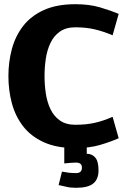

<svg xmlns="http://www.w3.org/2000/svg" viewBox="-20 -696 589 914"><path d="M339 -102Q389 -102 430 -111Q471 -120 516 -140L545 -38Q507 -21 456 -6Q405 9 339 9Q250 9 188.5 -19Q127 -47 90 -95Q53 -143 36.5 -204.5Q20 -266 20 -334Q20 -401 36.5 -462.5Q53 -524 90 -572Q127 -620 188.5 -648Q250 -676 339 -676Q405 -676 456 -661Q507 -646 545 -630L516 -528Q471 -547 430 -556.5Q389 -566 339 -566Q294 -566 265 -545.5Q236 -525 220 -491Q204 -457 198 -416Q192 -375 192 -334Q192 -293 198 -252Q204 -211 220 -177Q236 -143 265 -122.5Q294 -102 339 -102ZM342 78Q335 78 318.5 79Q302 80 286 82V0H393V36Q418 36 433.5 54Q449 72 449 115Q449 157 424 177.5Q399 198 342 198Q316 198 297.5 193.5Q279 189 259 185L275 121Q291 124 306.5 126Q322 128 342 128Q370 128 370 102Q370 78 342 78Z"/></svg>

Font: Epunda Sans ExtraBold
Style: Regular
Weight: 800
Designer: Simon Atzbach
Foundry: typofactur
Version: Version 2.204; ttfautohint (v1.8.4.7-5d5b)